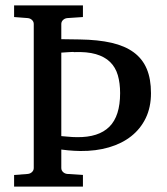

<svg xmlns="http://www.w3.org/2000/svg" viewBox="-20 -691 618 711"><path d="M424.8 -346.2Q424.8 -383.3 416.3 -412.6Q407.7 -441.9 387.7 -461.4Q367.7 -481 335 -490.5Q302.2 -500 253.9 -498Q252.9 -499 245.4 -498.5Q237.8 -498 229.5 -497.6Q219.7 -496.6 207 -496.1V-187Q218.3 -186 229 -185.1Q238.3 -184.1 248 -183.6Q257.8 -183.1 265.1 -183.1Q345.2 -182.1 385 -221.7Q424.8 -261.2 424.8 -346.2ZM539.1 -346.2Q539.1 -293.9 519.8 -253.9Q500.5 -213.9 465.8 -186.5Q431.2 -159.2 383.3 -145.3Q335.4 -131.3 277.8 -131.8Q267.1 -131.8 254.9 -132.6Q242.7 -133.3 231.9 -134.3Q219.2 -135.7 207 -137.2V-68.8Q207 -60.1 213.4 -54Q219.7 -47.9 229 -46.9L287.1 -43V0H32.2V-43L83 -46.9Q92.3 -47.9 98.6 -54Q105 -60.1 105 -68.8V-602.1Q105 -610.8 98.6 -616.9Q92.3 -623 83 -624L32.2 -627.9V-670.9H287.1V-627.9L229 -624Q219.7 -623 213.4 -616.9Q207 -610.8 207 -602.1V-545.9L274.9 -544.9Q343.3 -543.9 393.1 -532.5Q442.9 -521 475.3 -497.1Q507.8 -473.1 523.4 -436Q539.1 -398.9 539.1 -346.2Z"/></svg>

Font: BabelStone Ogham Pictish
Style: Bold Italic
Weight: 700
Italic angle: -30°
Designer: Andrew West
Foundry: BabelStone
Version: Version 1.02 March 14, 2022